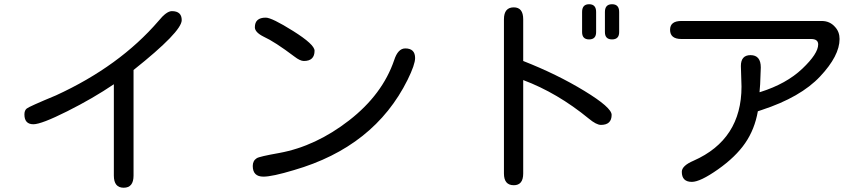

<svg xmlns="http://www.w3.org/2000/svg" viewBox="-20 -798 4040 895"><path d="M602.5 -471.7V20.5Q602.5 77.1 556.6 77.1Q510.7 77.1 510.7 20.5V-405.3Q414.1 -339.8 293.5 -279.3Q172.9 -218.8 135.7 -218.8Q93.8 -218.8 93.8 -264.6Q93.8 -283.2 104.5 -292Q114.3 -300.8 241.2 -353.5Q537.1 -489.3 718.8 -700.2Q755.9 -746.1 781.2 -746.1Q827.1 -746.1 827.1 -704.1Q827.1 -650.4 602.5 -471.7Z M1218.8 -715.8Q1247.1 -715.8 1346.7 -653.3Q1446.3 -590.8 1446.3 -561.5Q1446.3 -513.7 1396.5 -513.7Q1378.9 -513.7 1352.5 -534.2Q1260.7 -603.5 1209 -627Q1168 -647.5 1168 -670.9Q1168 -715.8 1218.8 -715.8ZM1869.1 -572.3Q1915 -572.3 1915 -527.3Q1915 -497.1 1879.9 -425.8Q1724.6 -113.3 1349.6 -4.9Q1249 25.4 1208 25.4Q1158.2 25.4 1158.2 -24.4Q1158.2 -48.8 1176.8 -60.5Q1188.5 -68.4 1282.2 -85Q1452.1 -116.2 1607.4 -236.8Q1762.7 -357.4 1817.4 -517.6Q1835 -572.3 1869.1 -572.3Z M2418.9 -513.7Q2576.2 -452.1 2703.6 -374.5Q2831.1 -296.9 2831.1 -262.7Q2831.1 -215.8 2781.2 -215.8Q2759.8 -215.8 2724.6 -245.1Q2578.1 -365.2 2418.9 -424.8V10.7Q2418.9 65.4 2375 65.4Q2329.1 65.4 2329.1 10.7V-708Q2329.1 -763.7 2375 -763.7Q2418.9 -763.7 2418.9 -708V-513.7ZM2799.8 -742.2Q2799.8 -778.3 2833 -778.3Q2866.2 -778.3 2866.2 -742.2V-648.4Q2866.2 -614.3 2833 -614.3Q2799.8 -614.3 2799.8 -648.4V-742.2ZM2693.4 -742.2Q2693.4 -778.3 2726.1 -778.3Q2758.8 -778.3 2758.8 -742.2V-648.4Q2758.8 -614.3 2726.1 -614.3Q2693.4 -614.3 2693.4 -648.4V-742.2Z M3520.5 -368.2 3524.4 -369.1Q3645.5 -407.2 3719.7 -477.5Q3793.9 -547.9 3793.9 -590.8Q3793.9 -616.2 3760.7 -616.2H3156.2Q3103.5 -616.2 3103.5 -659.2Q3103.5 -700.2 3156.2 -700.2H3810.5Q3848.6 -700.2 3873 -671.9Q3893.6 -649.4 3893.6 -616.2Q3893.6 -538.1 3802.7 -441.4Q3711.9 -344.7 3530.3 -285.2L3512.7 -279.3Q3498 -195.3 3453.6 -130.9Q3409.2 -66.4 3326.7 -8.3Q3244.1 49.8 3205.1 49.8Q3158.2 49.8 3158.2 2.9Q3158.2 -25.4 3212.9 -48.8Q3436.5 -147.5 3436.5 -394.5L3433.6 -490.2Q3433.6 -541 3478.5 -541Q3526.4 -541 3526.4 -483.4L3523.4 -405.3L3520.5 -368.2Z"/></svg>

Font: jf-openhuninn-1.0
Style: Regular
Weight: 400
Designer: [Kosugi Maru]
      Designed by Motoya company      

      [Varela Round]
      Joe Prince(Latin component); Avraham Co
Foundry: justfont CO.,LTD.
Version: 1.0